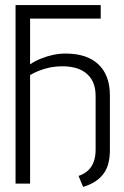

<svg xmlns="http://www.w3.org/2000/svg" viewBox="-20 -720 486 753"><path d="M237 -510Q212 -510 187 -504.5Q162 -499 139 -489.5Q116 -480 97 -467V-425Q112 -434 128 -440.5Q144 -447 160 -451.5Q176 -456 192.5 -458Q209 -460 226 -460Q250 -460 273 -454.5Q296 -449 314.5 -435.5Q333 -422 344 -399.5Q355 -377 355 -343V-132Q355 -106 347.5 -85.5Q340 -65 325.5 -51.5Q311 -38 288 -30L306 13Q333 5 353 -8Q373 -21 386 -38.5Q399 -56 405 -79.5Q411 -103 411 -132V-346Q411 -386 399.5 -416.5Q388 -447 365.5 -468Q343 -489 311 -499.5Q279 -510 237 -510ZM41 0H98V-647H375V-700H41Z"/></svg>

Font: Advent Pro
Style: Regular
Weight: 400
Designer: VivaRado, Andreas Kalpakidis
Foundry: VivaRado, Andreas Kalpakidis
Version: Version 3.000